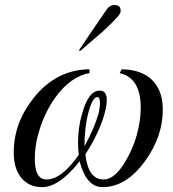

<svg xmlns="http://www.w3.org/2000/svg" viewBox="-20 -731 695 770"><path d="M391.1 19.5Q326.2 19.5 299.3 -84Q217.3 19.5 148.9 19.5Q93.8 19.5 62.5 -21.5Q34.7 -58.6 35.2 -121.1Q35.2 -237.3 114.7 -337.9Q205.1 -451.7 338.9 -453.1V-438Q263.7 -424.3 203.6 -342.3Q156.2 -277.3 133.3 -192.9Q119.6 -144.5 119.6 -94.7Q119.6 -10.7 167 -11.2Q226.6 -11.2 295.9 -109.9Q293 -134.3 293 -159.2Q293 -218.8 308.6 -272.9Q334.5 -367.7 379.9 -367.7Q408.2 -367.7 408.2 -330.1Q408.2 -308.1 398.9 -273.9Q377 -195.8 322.3 -112.3Q333.5 -11.2 395.5 -11.2Q440.4 -11.2 483.4 -84.5Q513.7 -135.3 529.1 -191.4Q544.4 -247.6 544.4 -298.8Q544.4 -418.9 460 -437.5L467.8 -453.1Q552.2 -452.1 595.2 -404.8Q633.3 -362.3 632.8 -290.5Q632.8 -183.1 561 -84Q485.4 19.5 391.1 19.5ZM370.6 -341.8Q351.6 -341.8 335.2 -282Q318.8 -222.2 318.8 -144.5Q359.4 -218.3 375 -275.4Q380.4 -296.9 380.9 -317.9Q380.9 -341.8 370.6 -341.8ZM389.6 -602.5Q386.7 -600.1 300.8 -525.9L296.9 -529.8Q333.5 -585 408.7 -694.3Q420.4 -710.9 439.9 -710.9Q463.9 -710.9 463.9 -688Q463.9 -684.1 462.9 -681.2Q459.5 -666 389.6 -602.5Z"/></svg>

Font: Accordance
Style: Italic
Weight: 400
Italic angle: -11°
Version: Version 1.2 (build January 31, 2020) Miklal Software Solutio